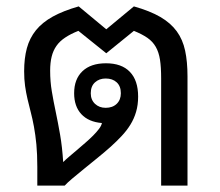

<svg xmlns="http://www.w3.org/2000/svg" viewBox="-20 -578 684 598"><path d="M356.4 -287.6Q356.4 -309.6 343.5 -321.5Q330.6 -333.5 309.1 -333.5Q289.1 -333.5 275.9 -321.5Q262.7 -309.6 262.7 -287.6Q262.7 -267.1 275.9 -254.6Q289.1 -242.2 309.1 -242.2Q330.6 -242.2 343.5 -254.6Q356.4 -267.1 356.4 -287.6ZM55.2 -356Q55.2 -396.5 63.7 -428Q72.3 -459.5 92 -483.9Q111.8 -508.3 144.5 -526.4Q177.2 -544.4 225.1 -558.1L311 -486.8L397 -558.1Q447.3 -543.9 479.5 -525.1Q511.7 -506.3 530.5 -480.5Q549.3 -454.6 556.6 -420.2Q564 -385.7 564 -339.8V0H481.9V-334Q481.9 -368.7 478.3 -392.1Q474.6 -415.5 465.1 -432.1Q455.6 -448.7 439 -460.2Q422.4 -471.7 397 -481.9L311 -412.1L224.1 -481.9Q199.7 -472.2 182.9 -460.9Q166 -449.7 155.8 -435.1Q145.5 -420.4 140.9 -401.6Q136.2 -382.8 136.2 -357.9Q136.2 -324.2 141.4 -293.5Q146.5 -262.7 153.6 -229.5Q160.6 -196.3 167.2 -158.4Q173.8 -120.6 176.8 -73.2Q184.1 -80.6 195.6 -90.3Q207 -100.1 219.7 -110.8Q232.4 -121.6 245.6 -133.1Q258.8 -144.5 269.8 -155.5Q280.8 -166.5 288.3 -176.5Q295.9 -186.5 297.4 -194.8Q255.9 -198.2 233.4 -222.4Q210.9 -246.6 210.9 -287.6Q210.9 -331.5 236.8 -356.2Q262.7 -380.9 310.1 -380.9Q358.9 -380.9 384.5 -354.2Q410.2 -327.6 410.2 -277.3Q410.2 -251 403.8 -229.5Q397.5 -208 386 -189.5Q374.5 -170.9 358.6 -154.1Q342.8 -137.2 323.7 -120.1Q305.7 -104 283.9 -86.4Q262.2 -68.8 242.2 -52.5Q222.2 -36.1 205.8 -22.5Q189.5 -8.8 181.6 0H96.2V-58.1Q96.2 -97.7 93.3 -128.2Q90.3 -158.7 85.7 -183.6Q81.1 -208.5 75.7 -229Q70.3 -249.5 65.7 -269.5Q61 -289.6 58.1 -310.3Q55.2 -331.1 55.2 -356Z"/></svg>

Font: Noto Sans Southeast Asian
Style: Regular
Weight: 400
Designer: Monotype Design Team
Foundry: Monotype Imaging Inc.
Version: Version 1.06 uh; ttfautohint (v1.4.1)